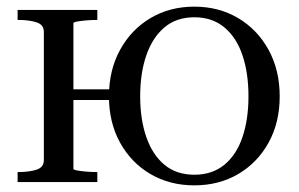

<svg xmlns="http://www.w3.org/2000/svg" viewBox="-20 -548 900 578"><path d="M112 -66V-452Q112 -474 89.5 -481Q67 -488 34 -488H33V-518H273V-488Q255 -488 238.5 -486.5Q222 -485 211.5 -483Q201 -481 201 -478V-40Q201 -37 211.5 -35Q222 -33 238.5 -31.5Q255 -30 273 -30V0H33V-30H34Q67 -30 89.5 -37Q112 -44 112 -66ZM172 -247V-279H363V-247ZM822 -258Q822 -179 788.5 -118.5Q755 -58 697 -24Q639 10 565 10Q491 10 433 -24Q375 -58 341.5 -118.5Q308 -179 308 -258Q308 -337 341.5 -398Q375 -459 433 -493.5Q491 -528 565 -528Q639 -528 697 -493.5Q755 -459 788.5 -398Q822 -337 822 -258ZM402 -258Q402 -189 420.5 -135.5Q439 -82 475 -52Q511 -22 565 -22Q619 -22 655.5 -52Q692 -82 710 -135.5Q728 -189 728 -258Q728 -328 710 -381.5Q692 -435 655.5 -465.5Q619 -496 565 -496Q511 -496 475 -465.5Q439 -435 420.5 -381.5Q402 -328 402 -258Z"/></svg>

Font: Roboto Serif 144pt
Style: Regular
Weight: 400
Version: Version 1.008